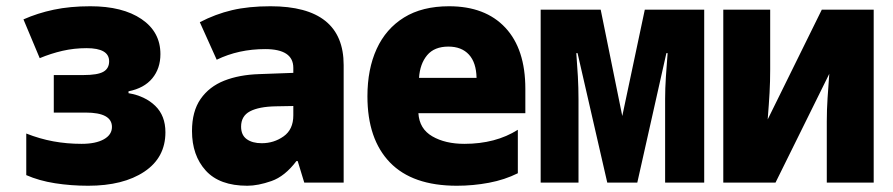

<svg xmlns="http://www.w3.org/2000/svg" viewBox="-20 -584 2855 614"><path d="M262 10Q207 10 156 2Q105 -6 64 -24V-157Q107 -140 150.5 -132Q194 -124 241 -124Q286 -124 312 -138.5Q338 -153 338 -178Q338 -224 254 -224H152V-344H247Q292 -344 310.5 -354.5Q329 -365 329 -388Q329 -430 257 -430Q217 -430 180 -421.5Q143 -413 107 -398L55 -522Q100 -542 152 -553Q204 -564 269 -564Q372 -564 432.5 -523Q493 -482 493 -411Q493 -365 467 -333.5Q441 -302 391 -292V-286Q444 -277 476.5 -245.5Q509 -214 509 -161Q509 -80 441.5 -35Q374 10 262 10Z M771 10Q682 10 638 -38.5Q594 -87 594 -165Q594 -228 621.5 -267.5Q649 -307 697 -326Q745 -345 809 -347L918 -351V-367Q918 -427 828 -427Q743 -427 673 -393L619 -513Q669 -539 722 -551.5Q775 -564 845 -564Q1079 -564 1079 -376V0H953L932 -69H928Q891 -20 848 -5Q805 10 771 10ZM817 -126Q856 -126 887 -148Q918 -170 918 -215V-245L862 -244Q808 -243 779.5 -228Q751 -213 751 -179Q751 -152 769 -139Q787 -126 817 -126Z M1441 10Q1299 10 1227 -64.5Q1155 -139 1155 -276Q1155 -363 1184.5 -427.5Q1214 -492 1272 -528Q1330 -564 1416 -564Q1532 -564 1596 -495.5Q1660 -427 1660 -300V-222H1318Q1321 -172 1362.5 -148Q1404 -124 1465 -124Q1565 -124 1636 -169V-30Q1594 -9 1543.5 0.5Q1493 10 1441 10ZM1320 -335H1504Q1503 -384 1479.5 -409.5Q1456 -435 1414 -435Q1369 -435 1346 -407.5Q1323 -380 1320 -335Z M1709 0V-553H1901L1970 -213L2042 -553H2232V0H2107V-268Q2107 -301 2109.5 -339Q2112 -377 2115 -414H2111L2018 0H1922L1827 -414H1823Q1826 -376 1828 -339.5Q1830 -303 1830 -267V0Z M2293 0V-553H2443V-362Q2443 -323 2441 -287.5Q2439 -252 2435 -202L2608 -553H2774V0H2624V-196Q2624 -233 2626.5 -270.5Q2629 -308 2632 -348L2460 0Z"/></svg>

Font: Noto Sans Mono SemiCondensed Black
Style: Regular
Weight: 900
Width: 4
Designer: Monotype Design Team
Foundry: Monotype Imaging Inc.
Version: Version 2.014; ttfautohint (v1.8.4.7-5d5b)